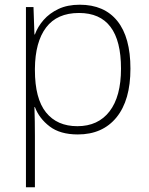

<svg xmlns="http://www.w3.org/2000/svg" viewBox="-20 -560 630 814"><path d="M318 -540Q422 -540 477.5 -471Q533 -402 533 -269Q533 -135 474 -62.5Q415 10 310 10Q235 10 190.5 -24Q146 -58 128 -106H126Q127 -76 127.5 -44.5Q128 -13 128 16V234H90V-530H122L126 -414H128Q140 -447 165 -475.5Q190 -504 228 -522Q266 -540 318 -540ZM315 -505Q222 -505 175.5 -443.5Q129 -382 128 -269V-263Q128 -142 175 -83.5Q222 -25 308 -25Q396 -25 444.5 -88Q493 -151 493 -269Q493 -505 315 -505Z"/></svg>

Font: Noto Sans Thai ExtraLight
Style: Regular
Weight: 200
Designer: Monotype Design Team
Foundry: Monotype Imaging Inc.
Version: Version 2.001; ttfautohint (v1.8.4.7-5d5b)